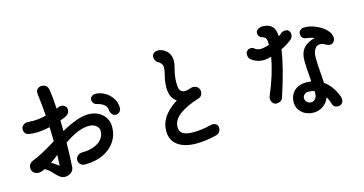

<svg xmlns="http://www.w3.org/2000/svg" viewBox="-87 -1222 3173 1672"><g transform="rotate(-15 1500.0 -386.0)"><path d="M841 -284Q841 -211 801.5 -152.5Q762 -94 691.5 -61.5Q621 -29 529 -29Q503 -29 487.5 -45.5Q472 -62 472 -85Q472 -104 489 -120.5Q506 -137 529 -137Q621 -137 678 -175Q735 -213 735 -279Q735 -306 710 -325.5Q685 -345 647 -345Q550 -345 422 -254Q421 -145 414 -35Q412 -7 388.5 11.5Q365 30 333 30Q311 30 290 16Q269 2 242 -29Q214 -62 179 -81Q145 -64 122 -64Q95 -64 77 -79.5Q59 -95 59 -121Q59 -144 71.5 -159Q84 -174 101 -180Q136 -192 197.5 -225Q259 -258 317 -295Q317 -360 314 -423Q241 -407 191 -407Q146 -407 120 -413Q102 -417 92 -431Q82 -445 82 -464Q82 -486 99 -500.5Q116 -515 136 -515L155 -514Q165 -513 197 -513Q243 -513 308 -528Q303 -605 291 -702Q288 -723 288 -740Q288 -763 303.5 -775.5Q319 -788 339 -788Q362 -788 377.5 -775.5Q393 -763 397 -741Q409 -671 415 -562L436 -572Q443 -576 457 -576Q478 -576 493 -563Q508 -550 508 -529Q508 -513 499 -499Q490 -485 476 -478Q458 -468 420 -455Q422 -391 422 -359Q575 -444 664 -444Q744 -444 792.5 -399Q841 -354 841 -284ZM949 -427Q949 -406 934 -392Q919 -378 900 -378Q881 -378 867.5 -393.5Q854 -409 852 -430Q851 -462 827 -482Q803 -502 763 -511Q744 -516 734.5 -529Q725 -542 725 -559Q725 -576 739.5 -588Q754 -600 772 -600Q816 -600 857 -577Q898 -554 923.5 -514Q949 -474 949 -427ZM312 -75Q314 -108 316 -172Q278 -142 246 -120Q278 -103 312 -75Z M1739 -37Q1739 -13 1727 2Q1715 17 1694 22Q1598 46 1515 46Q1407 46 1346.5 1.5Q1286 -43 1286 -126Q1286 -196 1325.5 -253.5Q1365 -311 1444 -361Q1425 -374 1411.5 -393Q1398 -412 1393 -431Q1385 -460 1385 -492Q1385 -550 1404 -618Q1407 -632 1409 -646.5Q1411 -661 1411 -670Q1411 -688 1399 -703.5Q1387 -719 1368 -728Q1358 -734 1350.5 -748Q1343 -762 1343 -776Q1343 -799 1358.5 -811.5Q1374 -824 1400 -824Q1409 -824 1425 -820Q1463 -807 1486 -777Q1509 -747 1509 -703Q1509 -677 1502 -652Q1480 -574 1480 -513Q1480 -473 1486 -455Q1491 -439 1504 -430Q1517 -421 1536 -421Q1554 -421 1584 -432Q1597 -437 1609 -437Q1634 -437 1651 -422Q1668 -407 1668 -382Q1668 -362 1658.5 -348Q1649 -334 1634 -330Q1514 -292 1452 -244Q1390 -196 1390 -134Q1390 -56 1508 -56Q1594 -56 1677 -78Q1683 -80 1688 -80Q1710 -80 1724.5 -68Q1739 -56 1739 -37Z M2440 -555Q2419 -401 2336 -149Q2330 -129 2313.5 -119.5Q2297 -110 2279 -110Q2257 -110 2243.5 -127Q2230 -144 2230 -166Q2230 -174 2236 -190Q2311 -367 2336 -515Q2294 -504 2266 -504Q2233 -504 2203 -515.5Q2173 -527 2152 -546Q2145 -553 2141 -564Q2137 -575 2137 -588Q2137 -607 2150 -620.5Q2163 -634 2182 -634Q2203 -634 2214 -623Q2234 -605 2268 -605Q2297 -605 2345 -622Q2345 -662 2337 -678Q2329 -694 2303 -701Q2289 -704 2279.5 -716Q2270 -728 2270 -744Q2270 -768 2290 -779.5Q2310 -791 2332 -791Q2387 -791 2415.5 -762.5Q2444 -734 2447 -670Q2461 -680 2475 -692Q2490 -705 2514 -705Q2535 -705 2546 -691.5Q2557 -678 2557 -658Q2557 -634 2541 -619Q2504 -586 2440 -555ZM2906 -535Q2906 -513 2892.5 -498.5Q2879 -484 2864 -484Q2850 -484 2841 -487Q2832 -490 2817 -498Q2800 -511 2771 -511Q2745 -511 2727 -483Q2709 -455 2709 -408Q2709 -338 2717 -256Q2721 -213 2722 -177Q2793 -128 2833 -24Q2837 -13 2837 4Q2837 23 2824 37.5Q2811 52 2789 52Q2750 52 2739 15Q2728 -22 2712 -51Q2695 -3 2655.5 23.5Q2616 50 2571 50Q2507 50 2465 12.5Q2423 -25 2423 -84Q2423 -118 2438.5 -149Q2454 -180 2487.5 -200.5Q2521 -221 2573 -221Q2596 -221 2619 -218Q2618 -220 2618 -224Q2607 -347 2607 -408Q2607 -478 2641.5 -518.5Q2676 -559 2745 -575Q2713 -589 2668 -594Q2648 -597 2638.5 -610.5Q2629 -624 2629 -644Q2629 -662 2643.5 -675Q2658 -688 2684 -688Q2731 -688 2783.5 -666Q2836 -644 2871 -608.5Q2906 -573 2906 -535ZM2625 -108V-129Q2600 -138 2570 -138Q2548 -138 2533.5 -124.5Q2519 -111 2519 -94Q2519 -71 2534.5 -56.5Q2550 -42 2571 -42Q2592 -42 2608.5 -59.5Q2625 -77 2625 -108Z"/></g></svg>

Font: Tsukimi Rounded SemiBold
Style: Regular
Weight: 600
Designer: Takashi Funayama
Foundry: Takashi Funayama
Version: Version 1.032; ttfautohint (v1.8.3)